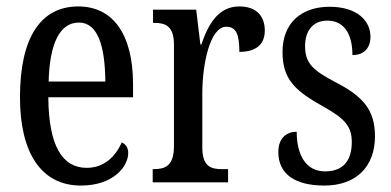

<svg xmlns="http://www.w3.org/2000/svg" viewBox="-20 -566 1215 596"><path d="M231 10C333 10 378 -50 378 -91C378 -109 369 -119 358 -124C339 -81 304 -45 249 -45C173 -45 131 -114 130 -264H393V-304C393 -462 329 -546 223 -546C108 -546 42 -452 42 -264C42 -90 109 10 231 10ZM307 -313H131C134 -430 165 -496 225 -496C284 -496 306 -422 307 -313Z M454 0H688V-41H669C635 -41 608 -49 608 -108V-276C608 -370 633 -483 682 -483C713 -483 723 -460 723 -405C778 -405 802 -431 802 -471C802 -516 776 -546 723 -546C658 -546 627 -492 605 -428H602L589 -536H455V-495H458C493 -495 520 -486 520 -427V-113C520 -50 492 -41 457 -41H454Z M987 10C1086 10 1144 -49 1144 -143C1144 -227 1104 -268 1023 -310C953 -347 927 -368 927 -423C927 -470 951 -502 996 -502C1045 -502 1074 -465 1074 -395C1110 -395 1130 -417 1130 -452C1130 -502 1088 -545 1003 -545C916 -545 857 -495 857 -405C857 -321 894 -285 984 -235C1050 -198 1072 -174 1072 -125C1072 -67 1045 -34 989 -34C929 -34 901 -86 901 -157C872 -157 844 -140 844 -94C844 -24 898 10 987 10Z"/></svg>

Font: Noto Serif Armenian ExtraCondensed
Style: Regular
Weight: 400
Width: 2
Designer: Monotype Design Team
Foundry: Monotype Imaging Inc.
Version: Version 2.008